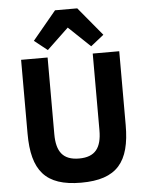

<svg xmlns="http://www.w3.org/2000/svg" viewBox="-63 -1006 819 1068"><g transform="rotate(-5 347.0 -472.0)"><path d="M409 -956H285L153 -797L226 -739L347 -854L468 -739L541 -797ZM221 -698H73V-286C73 -80 147 12 347 12C547 12 621 -80 621 -286V-698H473V-270C473 -172 437 -123 347 -123C257 -123 221 -172 221 -270Z"/></g></svg>

Font: Braiins Sans
Style: Bold
Weight: 700
Designer: Mike Abbink, Paul van der Laan, Pieter van Rosmalen, Jiri Chlebus, Lubos Buracinsky
Foundry: Bold Monday, Sudetype
Version: Version 1.000;hotconv 1.0.109;makeotfexe 2.5.65596